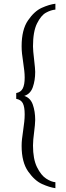

<svg xmlns="http://www.w3.org/2000/svg" viewBox="-20 -771 354 1030"><path d="M96 11.5Q96 -6.9 98.1 -25.5Q100.1 -44.1 103.9 -69Q108.1 -98 110.2 -117.8Q112.4 -137.5 112.4 -158Q112.4 -197.2 102.6 -216.7Q92.9 -236.1 67 -240.8V-271.8Q91.9 -276.4 102.1 -296.5Q112.4 -316.6 112.4 -354.5Q112.4 -372.9 110.3 -391.2Q108.2 -409.6 104.5 -435.5Q100.2 -464 98.1 -483.2Q96 -502.5 96 -523Q96 -611.5 130 -661.2Q164 -711 204 -729Q244 -747 277.2 -751V-719.5Q252.9 -717.4 226.5 -702.9Q200.1 -688.4 178.6 -645.1Q157 -601.8 157 -522Q157 -500.6 163.2 -449.4Q168.8 -401.4 168.8 -385.2Q168.8 -339.8 156 -303.3Q143.2 -266.9 110.2 -256.5Q143.2 -246.1 156 -209.7Q168.8 -173.2 168.8 -127.2Q168.8 -115.4 167.1 -98.6Q165.5 -81.9 163.4 -65.5Q157 -17.6 157 9.5Q157 82.4 178.6 125.9Q200.1 169.4 227.6 187.1Q255 204.8 277.2 206.5V238.5Q245.5 234 205.8 216.2Q166 198.5 131 148.8Q96 99 96 11.5Z"/></svg>

Font: Didactic
Style: Regular
Weight: 400
Designer: Tyler Finck
Foundry: Etcetera Type Co
Version: Version 3.007;FEAKit 1.0